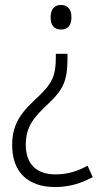

<svg xmlns="http://www.w3.org/2000/svg" viewBox="-20 -560 415 774"><path d="M268 -490C268 -522 254 -540 226 -540C199 -540 184 -523 184 -490C184 -457 199 -441 226 -441C254 -441 268 -458 268 -490ZM252 -343H205V-327C205 -257 191 -225 138 -174C72 -113 29 -68 29 25C29 135 94 194 202 194C260 194 307 179 354 154L333 108C293 130 253 143 204 143C130 143 84 104 84 24C84 -50 115 -86 179 -146C236 -200 252 -239 252 -322Z"/></svg>

Font: Noto Sans Khmer SemiCondensed Light
Style: Regular
Weight: 300
Width: 4
Designer: Danh Hong and the Monotype Design Team
Foundry: Monotype Imaging Inc.
Version: Version 2.004